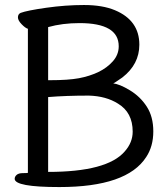

<svg xmlns="http://www.w3.org/2000/svg" viewBox="-20 -737 676 773"><path d="M173.8 -44.9Q411.1 -44.9 481.9 -127Q514.2 -163.1 514.2 -207Q514.2 -284.2 455.1 -319.8Q407.2 -350.1 337.9 -352.1Q245.1 -352.1 173.8 -346.2ZM181.2 -414.1Q254.9 -414.1 297.9 -422.1Q340.8 -430.2 376 -447Q411.1 -463.9 434.6 -490.5Q458 -517.1 458 -550.8Q458 -644 300.3 -644Q231 -644 173.8 -627.9V-414.1ZM219.2 16.1Q39.1 16.1 39.1 -17.1Q39.1 -25.9 47.1 -33Q55.2 -40 72 -40Q88.9 -40 92.3 -41V-621.1Q82 -624 67.1 -639.4Q52.2 -654.8 52.2 -667Q52.2 -680.2 63 -685.1Q88.9 -694.8 166.5 -705.8Q244.1 -716.8 317.9 -716.8Q393.1 -716.8 442.9 -695.8Q541 -654.8 541 -557.1Q541 -478 472.2 -424.8Q441.9 -403.8 436 -400.9Q460.9 -398.9 502.9 -373.5Q544.9 -348.1 571 -307.6Q597.2 -267.1 597.2 -208Q597.2 -147.9 568.8 -105Q491.2 16.1 219.2 16.1Z"/></svg>

Font: LXGW WenKai GB Screen
Style: Regular
Weight: 400
Designer: LXGW / Fontworks Inc.
Foundry: LXGW / Fontworks Inc.
Version: Version 1.321;February 19, 2024;FontCreator 14.0.0.2901 64-b